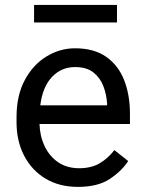

<svg xmlns="http://www.w3.org/2000/svg" viewBox="-20 -729 570 759"><path d="M288.1 9.8Q214.4 9.8 159.9 -22.9Q105.5 -55.7 75.4 -113.5Q45.4 -171.4 45.4 -245.6V-266.1Q45.4 -352.5 78.4 -413.3Q111.3 -474.1 164.3 -506.1Q217.3 -538.1 276.4 -538.1Q352.1 -538.1 400.1 -504.2Q448.2 -470.2 470.9 -411.9Q493.7 -353.5 493.7 -279.3V-238.8H136.2Q137.7 -190.4 156.7 -150.6Q175.8 -110.8 210.2 -87.4Q244.6 -64 293 -64Q340.8 -64 374 -83.5Q407.2 -103 432.1 -135.7L486.8 -92.3Q461.4 -53.2 414.1 -21.7Q366.7 9.8 288.1 9.8ZM276.4 -463.9Q222.7 -463.9 185.5 -424.8Q148.4 -385.7 139.2 -312.5H403.3V-319.3Q401.4 -354.5 388.9 -387.7Q376.5 -420.9 349.6 -442.4Q322.8 -463.9 276.4 -463.9ZM442.4 -709.5V-640.1H114.7V-709.5Z"/></svg>

Font: Vazirmatn FD
Style: Regular
Weight: 400
Designer: Saber Rastikerdar
Foundry: Saber Rastikerdar
Version: Version 33.001